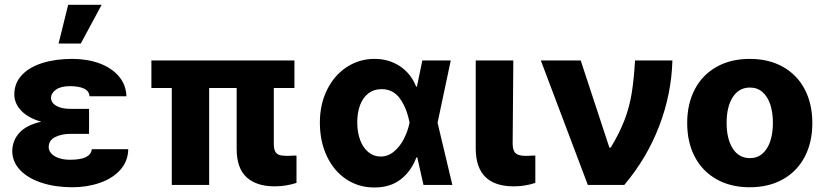

<svg xmlns="http://www.w3.org/2000/svg" viewBox="-20 -788 3513 818"><path d="M155.8 -269.5Q101.1 -284.7 71 -315.9Q41 -347.2 41 -385.7Q41 -433.6 72.8 -467.8Q104.5 -502 160.4 -519.5Q216.3 -537.1 288.1 -537.1Q351.6 -537.1 403.6 -518.1Q455.6 -499 486.3 -462.9Q517.1 -426.8 518.6 -377.9H361.3Q359.9 -400.4 337.9 -410.6Q315.9 -420.9 278.3 -420.9Q239.7 -420.9 219 -406.5Q198.2 -392.1 197.3 -371.1Q198.2 -349.1 220.5 -336.7Q242.7 -324.2 281.2 -324.2H359.4V-217.8H281.2Q242.7 -217.8 215.1 -204.1Q187.5 -190.4 187.5 -161.1Q187.5 -147 198 -134.8Q208.5 -122.6 229.2 -115Q250 -107.4 278.3 -107.4Q323.7 -107.4 346.2 -118.7Q368.7 -129.9 371.1 -152.3H526.4Q525.4 -100.6 492.2 -64Q459 -27.3 404.8 -8.8Q350.6 9.8 288.1 9.8Q216.3 9.8 158.2 -9Q100.1 -27.8 66.4 -62.7Q32.7 -97.7 32.2 -144.5Q33.2 -191.4 64.2 -223.9Q95.2 -256.3 155.8 -269.5ZM270.5 -767.6H413.1L324.2 -602.5H229.5Z M1234.4 -413.1H1146.5V-175.8Q1146.5 -155.3 1151.9 -144Q1157.2 -132.8 1168.7 -128.4Q1180.2 -124 1201.2 -124Q1218.8 -124 1225.6 -125H1243.2V-8.8Q1197.8 5.9 1150.4 5.9Q1072.3 5.9 1030.3 -33Q988.3 -71.8 988.3 -153.3V-413.1H871.1V0H711.9V-413.1H625V-530.3H1234.4Z M1342.8 -265.6Q1342.8 -344.2 1373.8 -406.2Q1404.8 -468.3 1458 -502.7Q1511.2 -537.1 1575.2 -537.1Q1637.2 -537.1 1684.3 -505.6Q1731.4 -474.1 1752.9 -418.9H1756.3L1779.3 -530.3H1900.4L1844.2 -265.1L1907.2 0H1784.2L1757.8 -117.2H1753.9Q1732.4 -59.1 1687.3 -23.9Q1642.1 11.2 1574.2 10.7Q1507.8 10.7 1455.1 -24.4Q1402.3 -59.6 1372.6 -122.6Q1342.8 -185.5 1342.8 -265.6ZM1601.6 -121.1Q1632.8 -121.1 1658.2 -142.1Q1683.6 -163.1 1700.4 -195.8Q1717.3 -228.5 1724.6 -263.7L1725.1 -265.1L1724.6 -266.6Q1712.9 -327.6 1684.1 -367.9Q1655.3 -408.2 1605.5 -408.2Q1572.8 -408.2 1549.6 -390.4Q1526.4 -372.6 1514.2 -340.6Q1502 -308.6 1502 -266.6Q1502 -224.6 1514.4 -191.4Q1526.9 -158.2 1549.6 -139.6Q1572.3 -121.1 1601.6 -121.1Z M2167 -530.3 2164.1 -175.8Q2164.6 -146 2177 -135Q2189.5 -124 2218.8 -124Q2238.3 -124 2245.1 -125H2260.7V-8.8Q2216.8 5.9 2168.9 5.9Q2008.3 5.9 2006.8 -153.3V-530.3Z M2284.2 -530.3H2454.1L2576.2 -159.2H2582Q2619.1 -220.7 2640.1 -275.1Q2661.1 -329.6 2670.9 -388.4Q2680.7 -447.3 2685.5 -530.3H2844.7Q2840.8 -387.2 2788.3 -250.5Q2735.8 -113.8 2639.6 0H2484.4Z M2907.7 -263.7Q2907.7 -345.2 2939.9 -407Q2972.2 -468.8 3032.5 -502.9Q3092.8 -537.1 3174.3 -537.1Q3255.9 -537.1 3316.2 -502.9Q3376.5 -468.8 3408.7 -407Q3440.9 -345.2 3440.9 -263.7Q3440.9 -182.1 3408.7 -120.4Q3376.5 -58.6 3316.2 -24.4Q3255.9 9.8 3174.3 9.8Q3092.8 9.8 3032.5 -24.4Q2972.2 -58.6 2939.9 -120.4Q2907.7 -182.1 2907.7 -263.7ZM3272.9 -264.6Q3272.9 -309.1 3261.5 -343.3Q3250 -377.4 3228 -396.2Q3206.1 -415 3175.3 -415Q3127.9 -415 3101.8 -374Q3075.7 -333 3075.7 -264.6Q3075.7 -196.3 3101.8 -155.3Q3127.9 -114.3 3175.3 -114.3Q3206.1 -114.3 3228 -133.1Q3250 -151.9 3261.5 -186Q3272.9 -220.2 3272.9 -264.6Z"/></svg>

Font: Pretendard GOV ExtraBold
Style: Regular
Weight: 800
Designer: Base glyphs from Inter by Rasmus Andersson; Hangeul glyphs from Noto Sans CJK(Source Han Sans) by Jang Soo-young and Kan
Foundry: Kil Hyung-jin
Version: Version 1.309